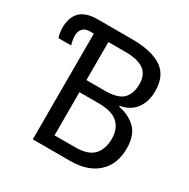

<svg xmlns="http://www.w3.org/2000/svg" viewBox="-161 -860 988 1005"><g transform="rotate(30 332.5 -357.0)"><path d="M167 0V-639H144Q114 -639 100 -622.5Q86 -606 86 -581Q86 -564 89.5 -548.5Q93 -533 95 -526H19Q15 -536 12 -552.5Q9 -569 9 -584Q9 -646 42 -680Q75 -714 147 -714H354Q473 -714 534.5 -673Q596 -632 596 -539Q596 -474 564.5 -432Q533 -390 473 -379V-374Q537 -362 577 -322.5Q617 -283 617 -204Q617 -108 557.5 -54Q498 0 393 0ZM365 -409Q444 -409 475 -439.5Q506 -470 506 -530Q506 -586 469.5 -612.5Q433 -639 356 -639H255V-409ZM379 -75Q458 -75 491 -111Q524 -147 524 -210Q524 -268 488.5 -302Q453 -336 371 -336H255V-75Z"/></g></svg>

Font: Noto Sans SemiCondensed
Style: Regular
Weight: 400
Width: 4
Designer: Monotype Design Team
Foundry: Monotype Imaging Inc.
Version: Version 2.013; ttfautohint (v1.8.4.7-5d5b)